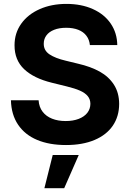

<svg xmlns="http://www.w3.org/2000/svg" viewBox="-20 -737 670 989"><path d="M321 -593.9Q284.8 -593.9 258.8 -583.5Q232.7 -573.2 219.2 -554.8Q205.6 -536.4 205.4 -513Q204.6 -477.3 234.8 -457.1Q265.1 -436.9 318.4 -424.4L382.1 -408.9Q447.1 -394 493.7 -368.1Q540.3 -342.2 567 -300.6Q593.6 -259.1 593.8 -201.7Q593.6 -137.3 561 -89.5Q528.3 -41.8 466.8 -15.9Q405.2 10.1 320 10.1Q234.2 10.1 171.4 -16.2Q108.6 -42.5 73.5 -94.2Q38.3 -145.9 36.3 -220.4H178.8Q181.1 -185.6 199.4 -161.7Q217.6 -137.8 248.1 -125.7Q278.6 -113.5 318.4 -113.5Q356.4 -113.5 385.4 -124.7Q414.3 -135.9 429.9 -155.9Q445.4 -176 445.6 -202.3Q445.4 -225.7 431.7 -242.2Q418 -258.6 391.9 -270.1Q365.9 -281.6 324.6 -291.7L247.2 -310.8Q154.2 -333.5 104.4 -380.6Q54.7 -427.7 54.9 -503.4Q54.7 -566.3 89.2 -614.7Q123.8 -663.2 184.5 -690Q245.2 -716.9 322.2 -716.9Q399.5 -716.9 458.7 -690.1Q517.9 -663.4 550.5 -615.3Q583.2 -567.1 584.1 -504.8H443Q440.2 -532.9 425 -552.9Q409.9 -573 383.4 -583.4Q356.8 -593.9 321 -593.9ZM251.6 61.3H385.7L310.7 232.4H208.7Z"/></svg>

Font: Pretendard Variable
Style: Regular
Weight: 400
Designer: Base glyphs from Inter by Rasmus Andersson; Hangul glyphs from Noto Sans CJK(Source Han Sans) by Jang Soo-young and Kang
Foundry: Kil Hyung-jin
Version: Version 1.100;FEAKit 1.0